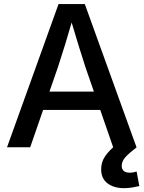

<svg xmlns="http://www.w3.org/2000/svg" viewBox="-20 -748 729 975"><path d="M15.6 0 277.3 -727.5H410.6L673.3 0H554.7L413.6 -407.7Q397 -459 377.2 -522.9Q357.4 -586.9 330.1 -679.7H357.4Q330.6 -586.9 310.8 -522.2Q291 -457.5 274.4 -407.7L133.3 0ZM159.2 -189.9V-282.7H529.8V-189.9ZM609.4 207.5Q558.6 207.5 526.1 183.1Q493.7 158.7 493.7 111.8Q493.7 74.2 514.2 44.9Q534.7 15.6 568.4 -11.7L673.8 0Q635.7 29.3 616.9 50Q598.1 70.8 598.1 93.8Q598.1 110.4 607.9 119.6Q617.7 128.9 638.7 128.9Q647.9 128.9 657.2 127.2Q666.5 125.5 673.8 123L687.5 196.8Q671.9 200.7 651.4 204.1Q630.9 207.5 609.4 207.5Z"/></svg>

Font: Inter 24pt Medium
Style: Regular
Weight: 500
Designer: Rasmus Andersson
Foundry: rsms
Version: Version 4.001;git-66647c0bb